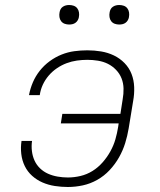

<svg xmlns="http://www.w3.org/2000/svg" viewBox="-20 -739 640 767"><path d="M251 8Q225 8 199 4Q173 0 150 -10Q127 -20 108.5 -36.5Q90 -53 79 -75.5Q68 -98 65 -124Q62 -150 66 -176H108Q105 -156 107.5 -135.5Q110 -115 118 -97.5Q126 -80 140 -66.5Q154 -53 172 -45Q190 -37 210.5 -33.5Q231 -30 251 -30Q276 -30 301.5 -36Q327 -42 349.5 -56Q372 -70 390 -90.5Q408 -111 421 -134.5Q434 -158 441 -182.5Q448 -207 452 -232L454 -246H223L229 -284H461L470 -342Q474 -364 473.5 -385.5Q473 -407 465.5 -426Q458 -445 443.5 -460Q429 -475 411 -484Q393 -493 371.5 -496.5Q350 -500 329 -500Q308 -500 287 -497Q266 -494 246 -486.5Q226 -479 207.5 -466.5Q189 -454 174.5 -437Q160 -420 151 -400.5Q142 -381 139 -360Q139 -359 139 -359Q139 -359 139 -359H96Q96 -359 96 -359.5Q96 -360 96 -360Q101 -386 111.5 -410.5Q122 -435 139 -456.5Q156 -478 178.5 -494.5Q201 -511 226 -521Q251 -531 277 -534.5Q303 -538 329 -538Q357 -538 384 -533.5Q411 -529 435 -517.5Q459 -506 477.5 -487Q496 -468 505.5 -443.5Q515 -419 516 -391Q517 -363 512 -336L494 -226Q489 -196 480 -167Q471 -138 455.5 -110.5Q440 -83 418 -59.5Q396 -36 368.5 -20.5Q341 -5 311 1.5Q281 8 251 8ZM456 -641Q447 -641 438.5 -644Q430 -647 424.5 -654Q419 -661 417.5 -670.5Q416 -680 418 -690Q419 -696 422 -702Q425 -708 431 -712Q437 -716 443.5 -717.5Q450 -719 456 -719Q466 -719 474.5 -716Q483 -713 488.5 -706Q494 -699 495.5 -689.5Q497 -680 495 -670Q494 -664 490.5 -658Q487 -652 481.5 -648Q476 -644 469.5 -642.5Q463 -641 456 -641ZM256 -641Q247 -641 238.5 -644Q230 -647 224.5 -654Q219 -661 217.5 -670.5Q216 -680 218 -690Q219 -696 222 -702Q225 -708 231 -712Q237 -716 243.5 -717.5Q250 -719 256 -719Q266 -719 274.5 -716Q283 -713 288.5 -706Q294 -699 295.5 -689.5Q297 -680 295 -670Q294 -664 290.5 -658Q287 -652 281.5 -648Q276 -644 269.5 -642.5Q263 -641 256 -641Z"/></svg>

Font: Iosevka Curly XLtExObl
Style: Regular
Weight: 200
Width: 7
Italic angle: -9°
Monospace: yes
Designer: Belleve Invis
Foundry: Belleve Invis
Version: Version 11.0.1; ttfautohint (v1.8.3)